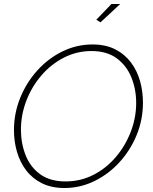

<svg xmlns="http://www.w3.org/2000/svg" viewBox="-20 -938 765 963"><path d="M303 5Q238 5 190 -19Q142 -43 111 -84Q80 -125 65 -177Q50 -229 50 -285Q50 -370 81.5 -447.5Q113 -525 168 -585.5Q223 -646 294 -680.5Q365 -715 444 -715Q510 -715 558 -690.5Q606 -666 637 -624.5Q668 -583 682.5 -531Q697 -479 697 -423Q697 -338 665.5 -261Q634 -184 579 -124Q524 -64 453 -29.5Q382 5 303 5ZM309 -28Q384 -28 448.5 -61Q513 -94 561 -150.5Q609 -207 636 -277.5Q663 -348 663 -422Q663 -490 639 -549.5Q615 -609 565.5 -645.5Q516 -682 439 -682Q365 -682 300.5 -649Q236 -616 187.5 -559.5Q139 -503 112 -432.5Q85 -362 85 -287Q85 -219 108.5 -159.5Q132 -100 181.5 -64Q231 -28 309 -28ZM484 -826 463 -839 539 -918H583Z"/></svg>

Font: Raleway ExtraLight
Style: Italic
Weight: 200
Italic angle: -12°
Designer: Matt McInerney, Pablo Impallari, Rodrigo Fuenzalida
Foundry: Matt McInerney, Pablo Impallari, Rodrigo Fuenzalida
Version: Version 4.026